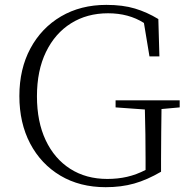

<svg xmlns="http://www.w3.org/2000/svg" viewBox="-20 -759 774 794"><path d="M458 -314.9V-344.2H723.1V-314.9L647.9 -308.1Q647.5 -261.7 646.7 -210.9Q646 -160.2 646 -101.1V-48.8Q588.4 -15.1 534.9 0Q481.4 15.1 417 15.1Q310.1 15.1 229.7 -32.7Q149.4 -80.6 104.7 -165.5Q60.1 -250.5 60.1 -361.8Q60.1 -473.6 105.7 -558.6Q151.4 -643.6 232.4 -691.2Q313.5 -738.8 419.9 -738.8Q488.3 -738.8 538.3 -723.6Q588.4 -708.5 634.8 -680.2L639.2 -525.9H598.1L575.2 -664.1Q512.2 -704.1 426.8 -704.1Q339.8 -704.1 273.7 -662.6Q207.5 -621.1 170.2 -544.2Q132.8 -467.3 132.8 -360.8Q132.8 -255.9 168.9 -179.2Q205.1 -102.5 270.5 -60.8Q335.9 -19 423.8 -19Q467.3 -19 505.6 -27.8Q543.9 -36.6 582 -56.2V-101.1Q582 -204.1 579.1 -306.2Z"/></svg>

Font: Source Han Serif TW ExtraLight
Style: Regular
Weight: 250
Designer: Ryoko NISHIZUKA Ë•øÂ°öÊ∂ºÂ≠ê (kana & ideographs); Frank Grie√ühammer (Latin, Greek & Cyrillic); Wenlong ZHANG Âº†ÊñáÈæô 
Foundry: Adobe
Version: Version 2.003;hotconv 1.1.1;makeotfexe 2.6.0